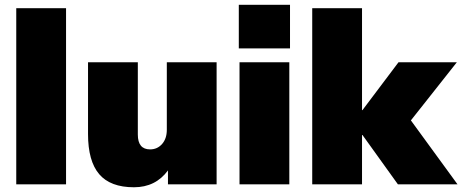

<svg xmlns="http://www.w3.org/2000/svg" viewBox="-20 -770 1931 802"><path d="M47.9 0V-735.8H255.9V0Z M539.6 12.2Q440.9 12.2 394.3 -42.5Q347.7 -97.2 347.7 -210V-509.8H555.7V-208Q555.7 -146 606.9 -146Q637.2 -146 657 -168.5Q676.8 -190.9 676.8 -228V-509.8H884.8V0H681.6V-58.1Q629.9 12.2 539.6 12.2Z M977.5 -567.9V-750H1191.4V-567.9ZM980.5 0V-509.8H1188.5V0Z M1284.2 0V-735.8H1492.2V-310.1H1494.1L1644.5 -509.8H1888.2L1696.3 -267.1L1891.1 0H1642.1L1494.1 -206.1H1492.2V0Z"/></svg>

Font: Mulish ExtraBlack
Style: Regular
Weight: 1000
Designer: Vernon Adams
Foundry: Vernon Adams
Version: Version 3.603; ttfautohint (v1.8.3)